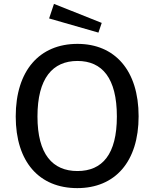

<svg xmlns="http://www.w3.org/2000/svg" viewBox="-20 -959 795 989"><path d="M258 -939 233 -864 487 -791 504 -841ZM378 10C573 10 694 -126 694 -360C694 -596 572 -733 379 -733C184 -733 61 -596 61 -359C61 -125 182 10 378 10ZM379 -78C251 -78 173 -164 173 -359C173 -556 251 -645 379 -645C506 -645 582 -557 582 -359C582 -164 507 -78 379 -78Z"/></svg>

Font: United Sans Medium
Style: Regular
Weight: 500
Designer: Pablo Impallari, Rodrigo Fuenzalida (Modified by Dan O. Williams)
Version: Version 1.000;PS 001.000;hotconv 1.0.88;makeotf.lib2.5.64775